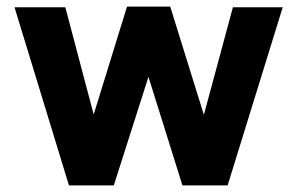

<svg xmlns="http://www.w3.org/2000/svg" viewBox="-20 -558 901 582"><path d="M24 -536 189 4H325L430 -325L533 4H670L837 -536H686L598 -210L496 -538H365L264 -211L178 -536Z"/></svg>

Font: Mission
Style: Bold
Weight: 700
Version: Version 1.000;FEAKit 1.0